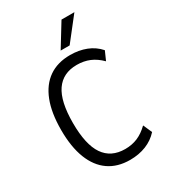

<svg xmlns="http://www.w3.org/2000/svg" viewBox="-222 -1031 1017 1148"><g transform="rotate(-30 286.5 -457.0)"><path d="M330 9Q244 9 184 -32.5Q124 -74 92.5 -154.5Q61 -235 61 -352Q61 -470 92.5 -550.5Q124 -631 184 -672.5Q244 -714 331 -714Q391 -714 441 -694.5Q491 -675 526 -635L499 -574Q463 -610 423.5 -626.5Q384 -643 336 -643Q240 -643 191.5 -572.5Q143 -502 143 -353Q143 -204 191.5 -133Q240 -62 337 -62Q384 -62 423 -78.5Q462 -95 499 -131L526 -70Q491 -31 441 -11Q391 9 330 9ZM296 -765 393 -923H482L358 -765Z"/></g></svg>

Font: Nunito Sans 10pt Condensed
Style: Regular
Weight: 400
Width: 3
Designer: Vernon Adams
Foundry: Vernon Adams
Version: Version 3.101;gftools[0.9.27]